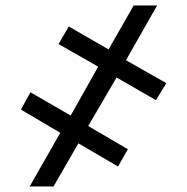

<svg xmlns="http://www.w3.org/2000/svg" viewBox="-20 -675 677 695"><path d="M401.9 -394.5 299.3 -218.8 442.9 -134.8 407.2 -72.3 263.7 -156.2 173.8 0H87.4L198.2 -194.3L55.7 -278.3L90.3 -340.8L235.8 -256.8L335.4 -433.6L191.9 -515.6L229 -579.1L373 -496.1L463.9 -655.3H548.8L436 -457L582 -374L544.4 -312.5Z"/></svg>

Font: Inter Cardless Tabular Medium
Style: Regular
Weight: 500
Designer: Rasmus Andersson
Foundry: rsms
Version: Version 4.000;git-4fc901f